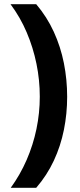

<svg xmlns="http://www.w3.org/2000/svg" viewBox="-20 -734 379 912"><path d="M299 -274Q299 -194 283.5 -117Q268 -40 235.5 29.5Q203 99 152 158H31Q76 96 106.7 25.3Q137.3 -45.3 153.2 -121.5Q169 -197.7 169 -274.8Q169 -354 153.2 -431Q137.5 -508 106.9 -580Q76.3 -652 30 -714H152Q203 -654 235.5 -583Q268 -512 283.5 -434Q299 -356 299 -274Z"/></svg>

Font: Noto Sans Armenian
Style: Regular
Weight: 400
Designer: Monotype Design Team
Foundry: Monotype Imaging Inc.
Version: Version 2.007